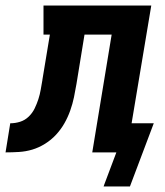

<svg xmlns="http://www.w3.org/2000/svg" viewBox="-76 -550 596 693"><path d="M298 123 300 117 344 0H257L327 -425H229L200 -247Q196 -223 191 -199Q186 -175 177.5 -151Q169 -127 156.5 -105Q144 -83 126.5 -64Q109 -45 86.5 -31Q64 -17 40.5 -10Q17 -3 -7.5 -1.5Q-32 0 -56 0L-39 -105Q-21 -105 -3.5 -110.5Q14 -116 27.5 -129Q41 -142 49 -158.5Q57 -175 62.5 -192Q68 -209 71 -226.5Q74 -244 77 -261V-262Q77 -262 77 -262Q77 -262 77 -262L104 -425H81V-530H470L399 -105H479L436 9L393 123Z"/></svg>

Font: Iosevka Slab Extrabold
Style: Italic
Weight: 800
Italic angle: -9°
Monospace: yes
Designer: Belleve Invis
Foundry: Belleve Invis
Version: Version 11.1.0; ttfautohint (v1.8.3)